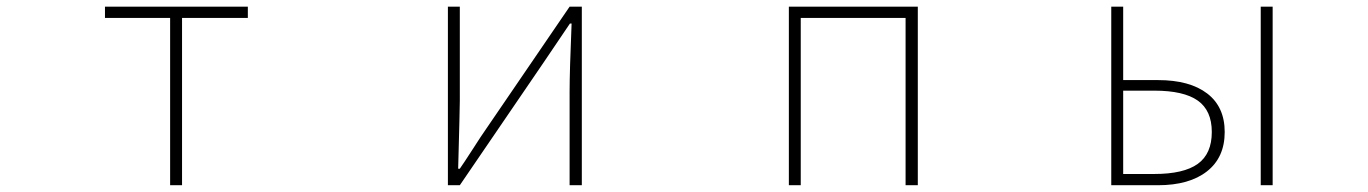

<svg xmlns="http://www.w3.org/2000/svg" viewBox="-20 -547 4040 567"><path d="M482.4 0V-494.1H290V-527.3H711.9V-494.1H517.6V0Z M1302.7 0V-527.3H1337.9V-249Q1337.9 -226.6 1333 -48.8H1337.9Q1349.6 -65.4 1376 -106.4Q1402.3 -147.5 1414.1 -164.1L1662.1 -527.3H1698.2V0H1662.1V-277.3Q1662.1 -335 1668 -477.5H1663.1L1585.9 -363.3L1337.9 0Z M2309.6 0V-527.3H2690.4V0H2654.3V-494.1H2344.7V0Z M3261.7 0V-527.3H3296.9V-310.5H3399.4Q3493.2 -310.5 3544.9 -271Q3596.7 -231.4 3596.7 -157.2Q3596.7 -82 3544.4 -41Q3492.2 0 3399.4 0ZM3296.9 -33.2H3388.7Q3475.6 -33.2 3517.1 -63Q3558.6 -92.8 3558.6 -157.2Q3558.6 -220.7 3517.1 -250Q3475.6 -279.3 3388.7 -279.3H3296.9ZM3703.1 0V-527.3H3738.3V0Z"/></svg>

Font: Gen Shin Gothic Monospace ExtraLight
Style: Regular
Weight: 200
Designer: [Source Han Sans]
Ryoko NISHIZUKA  (kana & ideographs); Paul D. Hunt (Latin, Greek & Cyrillic); Wenlong ZHANG  (bopomofo
Version: Version 1.002.20150607